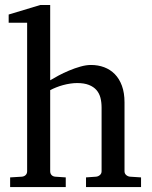

<svg xmlns="http://www.w3.org/2000/svg" viewBox="-20 -757 614 777"><path d="M328.1 0V-39.1L369.1 -42Q377.9 -43 384.5 -48.8Q391.1 -54.7 391.1 -64V-321.8Q391.1 -343.3 386.5 -361.3Q381.8 -379.4 370.4 -392.6Q358.9 -405.8 339.8 -413.3Q320.8 -420.9 292 -420.9Q278.8 -420.9 264.2 -418.7Q249.5 -416.5 235.1 -412.6Q220.7 -408.7 207.3 -403.3Q193.8 -397.9 183.1 -392.1V-64Q183.1 -54.7 188.5 -48.8Q193.8 -43 203.1 -42L246.1 -39.1V0H21V-39.1L68.8 -42Q78.1 -43 84 -48.8Q89.8 -54.7 89.8 -64V-665H15.1V-698.2L143.1 -736.8H183.1V-432.1Q196.8 -440.4 216.8 -451.2Q236.8 -461.9 259.5 -471.4Q282.2 -481 305.4 -487.5Q328.6 -494.1 348.1 -494.1Q377 -494.1 401.6 -484.9Q426.3 -475.6 444.6 -457Q462.9 -438.5 473.4 -409.9Q483.9 -381.3 483.9 -342.8V-64Q483.9 -54.7 490.5 -48.8Q497.1 -43 505.9 -42L550.8 -39.1V0Z"/></svg>

Font: Charis SIL Phon
Style: Regular
Weight: 400
Foundry: SIL International
Version: Version 5.000